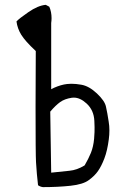

<svg xmlns="http://www.w3.org/2000/svg" viewBox="-20 -787 540 791"><path d="M284.2 -384.8Q310.5 -384.8 336.9 -360.4Q366.7 -333 368.7 -289.1Q369.6 -272.5 369.6 -263.2Q369.6 -253.9 369.4 -242.9Q369.1 -231.9 367.7 -215.3Q364.7 -182.6 354.5 -157.2Q344.2 -132.3 329.1 -106.4L327.6 -105Q296.9 -86.4 266.1 -83.5L190.9 -75.7L187 -327.1Q209 -353 227.8 -366.5Q246.6 -379.9 275.9 -384.3Q279.8 -384.8 284.2 -384.8ZM428.2 -212.9Q430.7 -231 430.7 -250Q430.7 -269 427.7 -286.1Q422.4 -321.8 416.5 -347.7Q411.6 -371.6 379.2 -402.1Q346.7 -432.6 314.9 -438Q293 -441.9 273.9 -441.9Q264.6 -441.9 256.3 -440.9Q231 -438 202.6 -425.3L190.9 -419.4V-691.9Q192.4 -703.1 192.4 -711.9Q192.4 -738.3 183.1 -759.3L168.5 -767.1Q136.2 -764.2 96.7 -736.8Q59.1 -710.9 47.9 -698.7Q51.8 -669.4 67.4 -644Q84.5 -616.7 125 -579.1L127.4 -576.7Q126.5 -413.1 126.5 -346.7Q126.5 -148.9 128.4 -118.7Q131.3 -69.8 136.7 -23.9Q145.5 -17.6 156.7 -16.1Q218.8 -16.1 270.5 -21.7Q322.3 -27.3 345.7 -44.9Q370.1 -62.5 383.8 -82.5Q397.9 -102.5 410.2 -134.8Q422.4 -167 428.2 -212.9Z"/></svg>

Font: NaikaiFont
Style: Light
Weight: 300
Version: Version 1.89